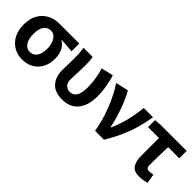

<svg xmlns="http://www.w3.org/2000/svg" viewBox="107 -1343 2127 2127"><g transform="rotate(45 1170.0 -280.0)"><path d="M305 14Q233 14 174 -19.5Q115 -53 79.5 -117Q44 -181 44 -274Q44 -371 82 -434Q120 -497 181.5 -528.5Q243 -560 312 -560H629V-438Q583 -443 546 -446Q509 -449 464 -450V-445Q509 -420 534 -369.5Q559 -319 559 -251Q559 -169 526 -109.5Q493 -50 436 -18Q379 14 305 14ZM307 -106Q358 -106 388.5 -148Q419 -190 419 -265Q419 -313 406 -352.5Q393 -392 368 -416Q343 -440 307 -440Q257 -440 225.5 -401Q194 -362 194 -274Q194 -195 225 -150.5Q256 -106 307 -106Z M934 14Q816 14 759.5 -50Q703 -114 703 -221Q703 -264 705 -307Q707 -350 707 -393Q707 -426 705 -470Q703 -514 695 -560H837Q844 -531 846 -496.5Q848 -462 848 -423Q848 -398 846.5 -362Q845 -326 843 -286Q841 -246 841 -209Q841 -156 868.5 -131Q896 -106 934 -106Q984 -106 1011.5 -148.5Q1039 -191 1039 -283Q1039 -340 1030.5 -402.5Q1022 -465 999 -541L1141 -574Q1162 -504 1174 -432.5Q1186 -361 1186 -290Q1186 -147 1120.5 -66.5Q1055 14 934 14Z M1436 0Q1419 -104 1387 -201.5Q1355 -299 1314 -385Q1273 -471 1227 -540L1376 -574Q1400 -534 1423.5 -481Q1447 -428 1467.5 -369.5Q1488 -311 1504 -254.5Q1520 -198 1529 -150H1534Q1578 -248 1604 -353.5Q1630 -459 1638 -560H1784Q1768 -461 1742.5 -372Q1717 -283 1677 -192.5Q1637 -102 1576 0Z M2138 14Q2056 14 2024.5 -34Q1993 -82 1993 -164V-444H1822V-553L1904 -560H2311V-444H2136Q2134 -366 2132.5 -291.5Q2131 -217 2131 -158Q2131 -128 2143 -117Q2155 -106 2175 -106Q2190 -106 2204 -108Q2218 -110 2236 -114L2255 -4Q2231 3 2201.5 8.5Q2172 14 2138 14Z"/></g></svg>

Font: Chiron Sans HK TT
Style: Bold
Weight: 700
Designer: Ryoko NISHIZUKA 西塚涼子 (kana, bopomofo & ideographs); Paul D. Hunt (Latin, Greek & Cyrillic); Sandoll Communications 산돌커뮤니
Foundry: Adobe
Version: Version 2.022;hotconv 1.0.109;makeotfexe 2.5.65596